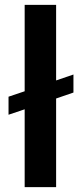

<svg xmlns="http://www.w3.org/2000/svg" viewBox="-20 -770 338 790"><path d="M282.2 -463.4V-389.2L210.9 -364.7V0H81.5V-320.3L15.1 -297.9V-372.1L81.5 -394.5V-750H210.9V-439Z"/></svg>

Font: Vazirmatn RD UI SemiBold
Style: Regular
Weight: 600
Designer: Saber Rastikerdar
Foundry: Saber Rastikerdar
Version: Version 33.003